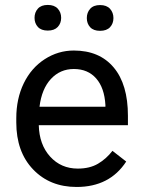

<svg xmlns="http://www.w3.org/2000/svg" viewBox="-20 -741 570 771"><path d="M287.6 9.8Q180.2 9.8 112.8 -60.8Q45.4 -131.3 45.4 -249.5V-266.1Q45.4 -344.7 75.4 -406.5Q105.5 -468.3 159.4 -503.2Q213.4 -538.1 276.4 -538.1Q379.4 -538.1 436.5 -470.2Q493.7 -402.3 493.7 -275.9V-238.3H135.7Q137.7 -160.2 181.4 -112.1Q225.1 -64 292.5 -64Q340.3 -64 373.5 -83.5Q406.7 -103 431.6 -135.3L486.8 -92.3Q420.4 9.8 287.6 9.8ZM276.4 -463.9Q221.7 -463.9 184.6 -424.1Q147.5 -384.3 138.7 -312.5H403.3V-319.3Q399.4 -388.2 366.2 -426Q333 -463.9 276.4 -463.9ZM118.7 -669.4Q118.7 -691.4 132.1 -706.3Q145.5 -721.2 171.9 -721.2Q198.2 -721.2 211.9 -706.3Q225.6 -691.4 225.6 -669.4Q225.6 -647.5 211.9 -632.8Q198.2 -618.2 171.9 -618.2Q145.5 -618.2 132.1 -632.8Q118.7 -647.5 118.7 -669.4ZM328.6 -668.5Q328.6 -690.4 342 -705.6Q355.5 -720.7 381.8 -720.7Q408.2 -720.7 421.9 -705.6Q435.5 -690.4 435.5 -668.5Q435.5 -646.5 421.9 -631.8Q408.2 -617.2 381.8 -617.2Q355.5 -617.2 342 -631.8Q328.6 -646.5 328.6 -668.5Z"/></svg>

Font: Roboto-ThirdPerson-AD3FC
Style: ThirdPerson-AD3FC
Weight: 400
Designer: Google
Version: Version 2.137; 2017